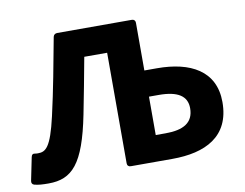

<svg xmlns="http://www.w3.org/2000/svg" viewBox="-71 -722 1062 832"><g transform="rotate(-10 459.5 -306.0)"><path d="M627.9 -398.4H572.3V-608.4C572.3 -618.2 566.4 -624 556.6 -624H228.5C219.7 -624 212.9 -619.1 210.9 -610.4C189.5 -496.1 168.9 -382.8 143.6 -272.5C113.3 -139.6 89.8 -125 56.6 -125C51.8 -125 46.9 -125 43 -126C34.2 -127.9 28.3 -124 26.4 -113.3L5.9 -12.7C3.9 -3.9 7.8 3.9 16.6 5.9C34.2 10.7 52.7 11.7 79.1 11.7C182.6 11.7 237.3 -44.9 279.3 -255.9C295.9 -336.9 309.6 -415 326.2 -502H426.8V-15.6C426.8 -5.9 432.6 0 442.4 0H625C770.5 0 881.8 -52.7 881.8 -205.1C881.8 -342.8 774.4 -398.4 627.9 -398.4ZM616.2 -114.3H572.3V-283.2H615.2C699.2 -283.2 739.3 -256.8 739.3 -203.1C739.3 -139.6 694.3 -114.3 616.2 -114.3Z"/></g></svg>

Font: Ed Sans Neue
Style: Bold
Weight: 700
Designer: Stephen Hutchings
Version: Version 1.004;PS 001.004;hotconv 1.0.88;makeotf.lib2.5.64775